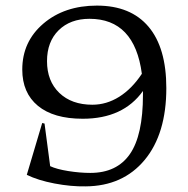

<svg xmlns="http://www.w3.org/2000/svg" viewBox="-20 -642 668 682"><path d="M59.1 -395Q59.1 -494.1 134 -558.1Q209 -622.1 324.2 -622.1Q444.3 -622.1 507.6 -547.1Q570.8 -472.2 570.8 -329.1Q570.8 -166.5 493.7 -73.7Q416.5 19 284.2 20Q232.4 21 173.6 9.8Q114.7 -1.5 75.2 -21L129.9 -205.1L138.2 -203.1L158.2 -51.8Q181.2 -41 222.4 -34.4Q263.7 -27.8 300.8 -27.8Q395 -27.8 441.4 -94.7Q487.8 -161.6 487.8 -305.2V-318.8Q417.5 -220.2 273.9 -220.2Q170.4 -220.2 114.7 -266.1Q59.1 -312 59.1 -395ZM147 -424.8Q147 -354 190.7 -312Q234.4 -270 308.1 -270Q358.4 -270 403.6 -298.3Q448.7 -326.7 483.9 -379.9Q458 -575.2 297.9 -575.2Q229.5 -575.2 188.2 -534.4Q147 -493.7 147 -424.8Z"/></svg>

Font: Halibut
Style: Regular
Weight: 400
Designer: Matteo Maggi
Foundry: Collletttivo
Version: Version 3.080 | FøM Fix